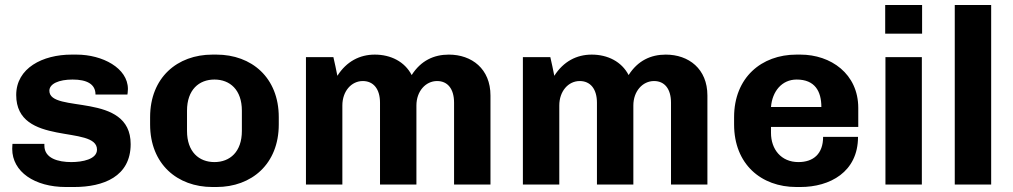

<svg xmlns="http://www.w3.org/2000/svg" viewBox="-20 -740 4062 770"><path d="M158 -163H30C30 -159 29 -153 29 -143C29 -51 119 10 244 10H277C395 10 504 -32 504 -162C504 -374 178 -283 178 -376C178 -404 216 -421 271 -421C328 -421 363 -403 363 -361H491C491 -362 493 -372 493 -383C493 -467 391 -521 287 -521H267C151 -521 45 -467 45 -359C45 -150 369 -241 369 -140C369 -101 310 -90 266 -90C213 -90 158 -105 158 -156Z M1098 -241V-270C1098 -429 989 -521 848 -521H832C691 -521 582 -429 582 -270V-241C582 -82 691 10 832 10H848C989 10 1098 -82 1098 -241ZM950 -296V-215C950 -131 902 -90 840 -90C778 -90 730 -131 730 -215V-296C730 -380 778 -421 840 -421C902 -421 950 -380 950 -296Z M1483 -521C1423 -521 1370 -494 1333 -436C1328 -461 1323 -486 1317 -511H1207V0H1353V-317C1353 -374 1389 -415 1435 -415C1477 -415 1504 -384 1504 -328V0H1650V-317C1650 -374 1687 -415 1733 -415C1775 -415 1801 -384 1801 -328V0H1947V-357C1947 -464 1872 -521 1780 -521C1720 -521 1668 -497 1631 -439C1603 -493 1547 -521 1483 -521Z M2353 -521C2293 -521 2240 -494 2203 -436C2198 -461 2193 -486 2187 -511H2077V0H2223V-317C2223 -374 2259 -415 2305 -415C2347 -415 2374 -384 2374 -328V0H2520V-317C2520 -374 2557 -415 2603 -415C2645 -415 2671 -384 2671 -328V0H2817V-357C2817 -464 2742 -521 2650 -521C2590 -521 2538 -497 2501 -439C2473 -493 2417 -521 2353 -521Z M3421 -191H3281C3281 -123 3242 -90 3182 -90C3112 -90 3072 -142 3072 -207V-231H3422V-307C3422 -444 3312 -521 3190 -521H3174C3034 -521 2924 -429 2924 -270V-241C2924 -82 3032 10 3174 10H3190C3308 10 3421 -50 3421 -191ZM3175 -421C3248 -421 3274 -374 3274 -311H3072C3077 -373 3115 -421 3175 -421Z M3530 -720V-605H3678V-720ZM3531 0H3677V-511H3531Z M3809 0H3955V-720H3809Z"/></svg>

Font: Chivo
Style: Bold
Weight: 700
Designer: Hector Gatti
Foundry: Omnibus-Type
Version: Version 1.003;PS 001.003;hotconv 1.0.70;makeotf.lib2.5.58329